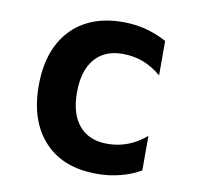

<svg xmlns="http://www.w3.org/2000/svg" viewBox="-69 -632 739 717"><g transform="rotate(10 301.0 -273.5)"><path d="M342.8 14.2C376.5 14.2 403.3 10.3 430.7 3.4C458 -3.4 482.4 -12.7 508.3 -27.8V-159.2C485.4 -138.7 460.4 -125 439.9 -117.2C416 -107.9 389.6 -103 362.3 -103C315.4 -103 279.8 -117.7 254.9 -147C230 -176.3 217.3 -218.3 217.3 -272.9C217.3 -327.6 230 -369.6 254.9 -399.4C278.8 -427.7 313.5 -443.8 361.8 -443.8C389.6 -443.8 417 -438.5 439.9 -429.7C462.9 -420.9 487.3 -406.2 508.3 -388.2V-519C481.4 -533.2 454.1 -543.9 427.2 -550.8C399.9 -557.6 372.1 -561 341.3 -561C258.3 -561 191.9 -535.6 144 -484.9C96.2 -433.6 72.3 -363.3 72.3 -272.9C72.3 -183.1 96.2 -112.8 143.6 -62C190.9 -11.2 256.3 14.2 342.8 14.2Z"/></g></svg>

Font: Hack
Style: Bold
Weight: 700
Monospace: yes
Designer: Christopher Simpkins
Foundry: Christopher Simpkins
Version: Version 2.010